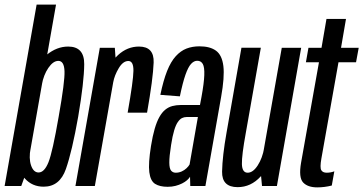

<svg xmlns="http://www.w3.org/2000/svg" viewBox="-51 -805 1572 831"><path d="M-31 0H41L64.5 -65L191.5 -785H107.5ZM138 3Q207.5 3 234.2 -73.5Q261 -150 287.5 -300.5Q313 -451 313.5 -527.2Q314 -603.5 244 -603.5Q195 -603.5 151.2 -567.8Q107.5 -532 98.5 -477L130 -438Q137.5 -480.5 158.2 -511Q179 -541.5 201.5 -541.5Q226.5 -541.5 228.2 -497Q230 -452.5 203 -300.5Q176.5 -147 158.8 -102.8Q141 -58.5 116 -58.5Q94 -58.5 83.5 -89Q73 -119.5 81.5 -163L35 -123Q25 -67.5 56.8 -32.2Q88.5 3 138 3Z M501.5 -317.5H585.5Q611.5 -465 614 -534.2Q616.5 -603.5 550.5 -603.5Q500 -603.5 460 -566.8Q420 -530 408.5 -464L439 -449Q444.5 -479 463 -510Q481.5 -541 504.5 -541Q527 -541 526.5 -498.5Q526 -456 501.5 -317.5ZM275.5 0H359.5L451.5 -519.5L446 -598H381Z M674.5 3.5Q693 3.5 708.5 -0.5Q724 -4.5 737 -11Q750 -17.5 758.5 -25Q767 -32.5 771.5 -40L772.5 0H838L906 -385Q921.5 -471.5 915.8 -519Q910 -566.5 884 -585.5Q858 -604.5 812.5 -604.5Q781.5 -604.5 756.2 -594.8Q731 -585 709.8 -561.8Q688.5 -538.5 672.2 -497.8Q656 -457 643 -394.5L727.5 -388Q740 -448.5 751.8 -481.8Q763.5 -515 776 -528.5Q788.5 -542 802.5 -542Q819 -542 826.8 -528Q834.5 -514 833.2 -479.8Q832 -445.5 821 -385L814.5 -350.5H731Q712 -350.5 695 -346Q678 -341.5 664 -330Q650 -318.5 638.8 -298.5Q627.5 -278.5 618.5 -247.5Q609.5 -216.5 602.5 -173Q590.5 -98 595.2 -60Q600 -22 620.2 -9.2Q640.5 3.5 674.5 3.5ZM709.5 -57.5Q697 -57.5 689.5 -66.5Q682 -75.5 681.8 -101.2Q681.5 -127 689.5 -177.5Q695.5 -216.5 702.8 -240.5Q710 -264.5 718.8 -277Q727.5 -289.5 736.8 -294Q746 -298.5 756.5 -298.5H805.5L769.5 -93Q765 -85 756.2 -76.8Q747.5 -68.5 735.5 -63Q723.5 -57.5 709.5 -57.5Z M1083 0H1147.5L1252.5 -598H1168.5L1076 -74ZM1078 -598.5H994L929.5 -231Q911.5 -129.5 910.2 -62.2Q909 5 977.5 5Q1035 5 1077.2 -41.2Q1119.5 -87.5 1130 -149.5L1092.5 -165.5Q1085 -121 1064.5 -89.2Q1044 -57.5 1021 -57.5Q997 -57.5 996 -94.8Q995 -132 1013 -230.5Z M1322 6Q1353.5 6 1385 -2L1396 -63.5Q1380 -57.5 1363 -57.5Q1346 -57.5 1339.5 -68.5Q1333 -79.5 1340 -119L1414 -535.5H1490L1501.5 -598H1425L1446.5 -723H1362L1340.5 -598H1284L1273 -535.5H1329.5L1252 -100.5Q1241 -36.5 1261 -15.2Q1281 6 1322 6Z"/></svg>

Font: Anybody ExtraCondensed
Style: Italic
Weight: 400
Width: 2
Italic angle: -10°
Version: Version 1.113;gftools[0.9.25]